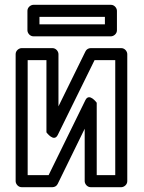

<svg xmlns="http://www.w3.org/2000/svg" viewBox="-20 -753 597 798"><path d="M373 -503H459V-25H382V-326C382 -326 351 -369 335 -337L182 -25H95V-503H173V-203C173 -203 204 -160 220 -192ZM357 -553C348 -553 339 -548 335 -539L223 -311V-528C223 -539 213 -553 198 -553H70C59 -553 45 -543 45 -528V0C45 11 55 25 70 25H198C207 25 216 20 220 11L332 -218V0C332 11 342 25 357 25H484C495 25 509 15 509 0V-528C509 -539 499 -553 484 -553ZM416 -652H144V-683H416ZM441 -602C452 -602 466 -612 466 -627V-708C466 -719 456 -733 441 -733H119C108 -733 94 -723 94 -708V-627C94 -616 104 -602 119 -602Z"/></svg>

Font: Asimov
Style: NarOu
Weight: 500
Designer: Google
Version: Version 2.000980; 2014